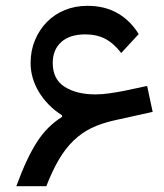

<svg xmlns="http://www.w3.org/2000/svg" viewBox="-20 -639 562 659"><path d="M36 0Q54 -49 71.5 -86.5Q89 -124 107.5 -152.5Q126 -181 147 -201.5Q168 -222 193 -238V-243Q142 -276 113.5 -323.5Q85 -371 85 -423Q85 -465 100 -501Q115 -537 141 -563.5Q167 -590 202.5 -604.5Q238 -619 280 -619Q340 -619 384 -593.5Q428 -568 456 -522L396 -457Q371 -490 341.5 -505.5Q312 -521 273 -521Q219 -521 190 -494.5Q161 -468 161 -423Q161 -367 202 -341Q243 -315 307 -315Q330 -315 354.5 -318.5Q379 -322 405 -327L485 -344L504 -255L373 -226Q328 -216 294 -199.5Q260 -183 232.5 -156.5Q205 -130 182.5 -92Q160 -54 139 0Z"/></svg>

Font: IBM Plex Sans Arabic Text
Style: Regular
Weight: 450
Designer: Mike Abbink, Paul van der Laan, Pieter van Rosmalen, Wael Morcos, Khajak Apelian
Foundry: Bold Monday
Version: Version 1.2